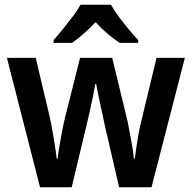

<svg xmlns="http://www.w3.org/2000/svg" viewBox="-20 -786 806 806"><path d="M421 -255Q416 -279 408.5 -313.5Q401 -348 394 -381Q387 -414 384 -433H380Q377 -414 370 -380.5Q363 -347 355.5 -312.5Q348 -278 342 -255L281 0H148L9 -543H130L189 -294Q198 -253 206 -203.5Q214 -154 218 -120H222Q224 -140 229 -169.5Q234 -199 239.5 -229Q245 -259 250 -280L316 -543H451L515 -279Q519 -259 524.5 -230.5Q530 -202 535 -172.5Q540 -143 542 -120H546Q548 -138 552 -165.5Q556 -193 561.5 -223.5Q567 -254 574 -281L637 -543H756L616 0H480ZM446 -766Q458 -744 478 -717Q498 -690 519.5 -664Q541 -638 560 -618V-606H482Q458 -622 432 -644Q406 -666 381 -693Q356 -666 330.5 -644Q305 -622 283 -606H205V-618Q223 -638 244.5 -664.5Q266 -691 286 -717.5Q306 -744 318 -766Z"/></svg>

Font: Noto Sans SemiCondensed SemiBold
Style: Regular
Weight: 600
Width: 4
Designer: Monotype Design Team
Foundry: Monotype Imaging Inc.
Version: Version 2.013; ttfautohint (v1.8.4.7-5d5b)